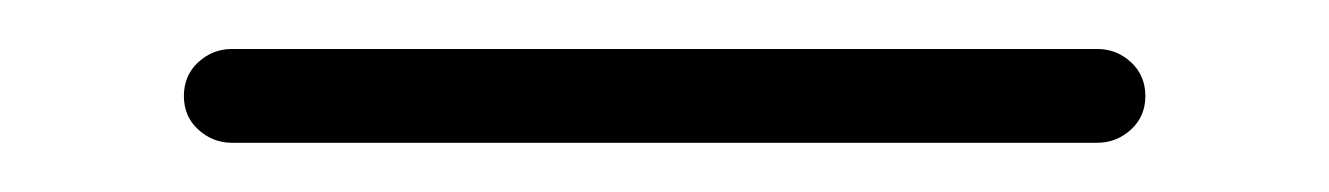

<svg xmlns="http://www.w3.org/2000/svg" viewBox="-20 67 540 78"><path d="M74.2 125Q66.4 125 60.5 119.6Q54.7 114.3 54.7 106Q54.7 97.7 60.5 92.3Q66.4 86.9 74.2 86.9H425.8Q433.6 86.9 439.5 92.3Q445.3 97.7 445.3 106Q445.3 114.3 439.5 119.6Q433.6 125 425.8 125Z"/></svg>

Font: Rounded-L Mgen+ 1m light
Style: Regular
Weight: 200
Designer: [Source Han Sans]
Ryoko NISHIZUKA  (kana & ideographs); Paul D. Hunt (Latin, Greek & Cyrillic); Wenlong ZHANG  (bopomofo
Version: Version 1.059.20150602